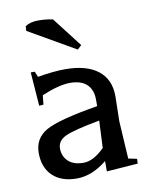

<svg xmlns="http://www.w3.org/2000/svg" viewBox="-75 -678 605 751"><g transform="rotate(-10 227.5 -302.5)"><path d="M80 -425 89 -403Q153 -414 198 -414Q283 -414 328.5 -378.5Q374 -343 374 -276L372 -177L381 -27L415 -20L414 -1L290 8V-33Q231 15 170 15Q109 15 74.5 -18Q40 -51 40 -109Q40 -167 90 -195.5Q140 -224 297 -250V-276Q297 -315 274.5 -336.5Q252 -358 208 -358Q164 -358 95 -329L91 -292L74 -291L64 -425ZM290 -85 295 -193Q192 -174 158.5 -158.5Q125 -143 125 -112Q125 -81 146 -61Q167 -41 206.5 -41Q246 -41 290 -85ZM277 -496 261 -481 75 -588 76 -606Q95 -620 127 -620Q159 -620 186 -614Z"/></g></svg>

Font: Balthazar
Style: Regular
Weight: 400
Designer: Dario Manuel Muhafara
Foundry: Dario Manuel Muhafara
Version: Version 1.000